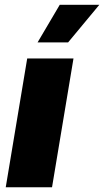

<svg xmlns="http://www.w3.org/2000/svg" viewBox="-20 -793 441 813"><path d="M4.3 0 95.2 -545.5H291.2L200.3 0ZM139.2 -613.6 233 -772.7H400.6L268.5 -613.6Z"/></svg>

Font: Inter UI Black
Style: Italic
Weight: 900
Italic angle: -9.39999°
Designer: Rasmus Andersson
Foundry: rsms
Version: 3.2;8d6f07862